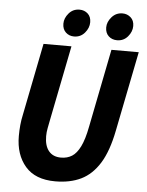

<svg xmlns="http://www.w3.org/2000/svg" viewBox="-57 -880 716 938"><g transform="rotate(5 300.5 -411.0)"><path d="M249 12Q151 12 102 -45Q53 -102 53 -193Q53 -221 55.5 -247Q58 -273 64 -300L134 -652H271L198 -285Q194 -264 190 -244Q186 -224 186 -204Q186 -157 207 -131.5Q228 -106 267 -106Q298 -106 321 -120.5Q344 -135 361.5 -170.5Q379 -206 391 -269L467 -652H601L523 -261Q503 -159 466 -99.5Q429 -40 375.5 -14Q322 12 249 12ZM279 -701Q255 -701 238.5 -716.5Q222 -732 222 -759Q222 -786 242.5 -810Q263 -834 295 -834Q319 -834 335.5 -819Q352 -804 352 -777Q352 -749 331.5 -725Q311 -701 279 -701ZM490 -701Q465 -701 448.5 -716.5Q432 -732 432 -759Q432 -786 453 -810Q474 -834 506 -834Q529 -834 546 -819Q563 -804 563 -777Q563 -749 542.5 -725Q522 -701 490 -701Z"/></g></svg>

Font: Source Code Pro ExtraLight
Style: Bold Italic
Weight: 700
Italic angle: -11°
Monospace: yes
Version: Version 1.016;hotconv 1.0.116;makeotfexe 2.5.65601